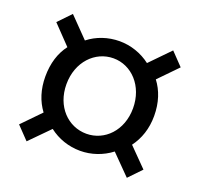

<svg xmlns="http://www.w3.org/2000/svg" viewBox="-96 -727 746 718"><g transform="rotate(20 277.5 -368.5)"><path d="M78 -115 154 -192C189 -165 232 -150 278 -150C322 -150 366 -165 401 -192L477 -115L525 -165L453 -238C479 -273 494 -316 494 -367C494 -420 479 -464 453 -498L525 -572L477 -622L401 -544C366 -571 322 -586 278 -586C232 -586 188 -571 154 -544L78 -622L30 -572L101 -498C75 -464 61 -420 61 -367C61 -316 75 -273 101 -238L30 -165ZM278 -218C205 -218 145 -278 145 -367C145 -456 205 -518 278 -518C350 -518 410 -456 410 -367C410 -278 350 -218 278 -218Z"/></g></svg>

Font: Noto Sans JP Regular
Style: Regular
Weight: 400
Designer: Ryoko NISHIZUKA (kana & ideographs); Paul D. Hunt (Latin, Greek & Cyrillic); Wenlong ZHANG (bopomofo); Sandoll Communica
Foundry: Adobe Systems Incorporated
Version: Version 1.004;PS 1.004;hotconv 1.0.82;makeotf.lib2.5.63406